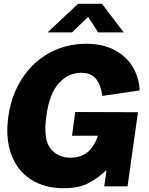

<svg xmlns="http://www.w3.org/2000/svg" viewBox="-20 -983 788 1013"><path d="M24 -368Q40 -482 97 -569.5Q154 -657 242 -704.5Q330 -752 434 -752Q525 -752 588 -717Q651 -682 682.5 -626Q714 -570 717 -506L520 -477Q512 -536 486 -567.5Q460 -599 408 -599Q341 -599 291 -544.5Q241 -490 225 -374Q207 -249 246 -200Q285 -151 352 -151Q443 -151 484 -235L497 -267H360L377 -392L708 -391L653 0H530L542 -86Q497 -43 446.5 -16.5Q396 10 316 10Q213 10 141 -37.5Q69 -85 38.5 -171Q8 -257 24 -368ZM445 -894 360 -812H231L392 -963H518L633 -812H498Z"/></svg>

Font: Morrison ExtraBold
Style: Regular
Weight: 800
Designer: Pablo Impallari, Rodrigo Fuenzalida (Modified by Dan O. Williams)
Version: Version 0.03;June 6, 2019;FontCreator 11.5.0.2425 64-bit; tt